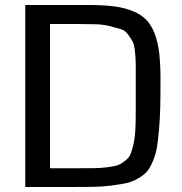

<svg xmlns="http://www.w3.org/2000/svg" viewBox="-20 -748 726 768"><path d="M622 -428Q622 -361 621 -317.5Q620 -274 616 -229Q612 -184 607.5 -157.5Q603 -131 591.5 -103.5Q580 -76 568.5 -62.5Q557 -49 533.5 -35Q510 -21 487.5 -16Q465 -11 426.5 -6Q388 -1 351 -0.5Q314 0 258 0H81V-728H333Q394 -728 436.5 -722.5Q479 -717 512.5 -703Q546 -689 566 -668Q586 -647 599 -612.5Q612 -578 617 -534.5Q622 -491 622 -428ZM523 -426Q523 -471 523 -491Q523 -511 520 -540.5Q517 -570 511 -581Q505 -592 493 -609Q481 -626 464.5 -631Q448 -636 421.5 -643Q395 -650 362.5 -651Q330 -652 283 -652H180V-75H297Q339 -75 362.5 -75.5Q386 -76 413.5 -79.5Q441 -83 454 -88.5Q467 -94 482 -106Q497 -118 503 -133.5Q509 -149 514.5 -174Q520 -199 521.5 -229.5Q523 -260 523 -303Z"/></svg>

Font: Myanmar Chatu
Style: Regular
Weight: 400
Designer: Danh Hong
Foundry: Google Inc.
Version: Version 2.00 November 20, 2015